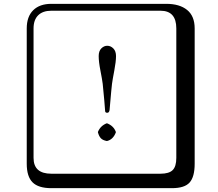

<svg xmlns="http://www.w3.org/2000/svg" viewBox="-20 -774 1140 1006"><path d="M542 -534.2Q560.1 -534.2 574 -520Q587.9 -505.9 587.9 -480Q587.9 -452.1 578.9 -404.5Q569.8 -356.9 566.9 -335Q564.9 -322.8 554.2 -198.2Q552.2 -183.1 542 -183.1Q530.8 -183.1 530.8 -192.9Q530.8 -196.8 526.4 -248.3Q522 -299.8 518.1 -335Q515.1 -358.9 506.1 -404.5Q497.1 -450.2 497.1 -480Q497.1 -506.8 511 -520.5Q524.9 -534.2 542 -534.2ZM493.2 -80.1V-83Q506.3 -115.2 539.1 -127.9H541Q575.2 -114.7 586.9 -83V-80.1Q572.8 -43 541 -35.2H539.1Q519 -39.1 509 -49.1Q499 -59.1 493.2 -80.1ZM249 -717.8Q204.1 -717.8 179.9 -693.8Q155.8 -669.9 155.8 -625V53.2Q155.8 136.2 249 136.2H820.8Q865.7 136.2 884.8 117.2Q903.8 98.1 903.8 53.2V-625Q903.8 -717.8 820.8 -717.8ZM1000 84Q1000 152.8 973.4 182.4Q946.8 211.9 880.9 211.9H249Q181.2 211.9 150.6 181.4Q120.1 150.9 120.1 84V-625Q120.1 -687 154.1 -720.5Q188 -753.9 249 -753.9H851.1Q920.9 -753.9 960.4 -721.9Q1000 -689.9 1000 -625Z"/></svg>

Font: Linux Biolinum Keyboard
Style: Regular
Weight: 700
Designer: Philipp H. Poll
Foundry: Philipp H. Poll
Version: Version 0.6.1 ; ttfautohint (v0.9)